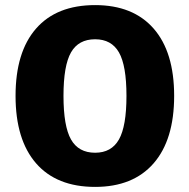

<svg xmlns="http://www.w3.org/2000/svg" viewBox="-20 -727 743 753"><path d="M353 -707Q502 -707 582.5 -615Q663 -523 663 -351Q663 -179 582.5 -86.5Q502 6 353 6Q202 6 121.5 -86.5Q41 -179 41 -351Q41 -523 121.5 -615Q202 -707 353 -707ZM353 -573Q288 -573 258.5 -521.5Q229 -470 229 -351Q229 -232 258.5 -180Q288 -128 353 -128Q417 -128 446.5 -180Q476 -232 476 -351Q476 -470 446.5 -521.5Q417 -573 353 -573Z"/></svg>

Font: Alexandria
Style: Bold
Weight: 700
Designer: Mohamed Gaber
Foundry: Kief Type Foundry
Version: Version 5.100